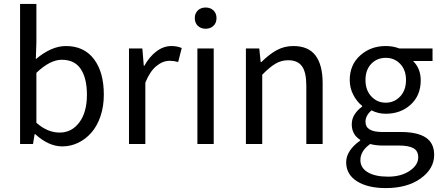

<svg xmlns="http://www.w3.org/2000/svg" viewBox="-20 -732 2240 976"><path d="M296.9 12.2Q227.5 12.2 159.2 -49.8H155.8L147.9 0H82V-711.9H165V-518.1L162.1 -431.2Q241.2 -498 314.9 -498Q407.2 -498 457.5 -431.6Q507.8 -365.2 507.8 -251Q507.8 -190.4 490.5 -140.1Q473.1 -89.8 443.8 -56.9Q414.6 -23.9 376.7 -5.9Q338.9 12.2 296.9 12.2ZM283.2 -58.1Q344.7 -58.1 383.3 -109.9Q421.9 -161.6 421.9 -250Q421.9 -334 390.6 -381.1Q359.4 -428.2 293.9 -428.2Q234.4 -428.2 165 -361.8V-107.9Q221.2 -58.1 283.2 -58.1Z M635.7 0V-485.8H703.6L710.9 -397.9H713.9Q740.2 -444.8 775.9 -471.4Q811.5 -498 851.6 -498Q880.9 -498 903.8 -487.8L885.7 -417Q864.3 -422.9 841.8 -422.9Q807.6 -422.9 774.9 -396.2Q742.2 -369.6 718.8 -312V0Z M983.4 0V-485.8H1066.4V0ZM970.2 -640.1Q970.2 -664.1 985.6 -679Q1001 -693.8 1025.4 -693.8Q1049.8 -693.8 1065.2 -679Q1080.6 -664.1 1080.6 -640.1Q1080.6 -615.7 1065.2 -600.8Q1049.8 -585.9 1025.4 -585.9Q1001 -585.9 985.6 -600.8Q970.2 -615.7 970.2 -640.1Z M1230 0V-485.8H1297.9L1305.2 -416H1308.1Q1347.2 -455.1 1386 -476.6Q1424.8 -498 1471.2 -498Q1547.4 -498 1583.7 -450.2Q1620.1 -402.3 1620.1 -308.1V0H1537.1V-296.9Q1537.1 -364.7 1515.1 -395.3Q1493.2 -425.8 1444.8 -425.8Q1410.2 -425.8 1380.6 -408.4Q1351.1 -391.1 1313 -352.1V0Z M1940.9 224.1Q1849.6 224.1 1794.7 189.5Q1739.7 154.8 1739.7 92.8Q1739.7 62.5 1758.5 34.2Q1777.3 5.9 1811 -17.1V-21Q1768.1 -48.3 1768.1 -100.1Q1768.1 -128.4 1783.4 -151.6Q1798.8 -174.8 1820.8 -189.9V-193.8Q1793.9 -215.3 1775.9 -250Q1757.8 -284.7 1757.8 -325.2Q1757.8 -402.3 1811 -450.2Q1864.3 -498 1940.9 -498Q1977.5 -498 2009.8 -485.8H2178.7V-421.9H2079.6Q2118.7 -384.3 2118.7 -323.2Q2118.7 -247.1 2067.9 -200.4Q2017.1 -153.8 1940.9 -153.8Q1901.9 -153.8 1868.7 -170.9Q1837.9 -145 1837.9 -112.8Q1837.9 -61 1922.9 -61H2016.6Q2102.1 -61 2144.5 -32.7Q2187 -4.4 2187 55.2Q2187 125.5 2118.9 174.8Q2050.8 224.1 1940.9 224.1ZM2043.9 -325.2Q2043.9 -376.5 2014.4 -407.2Q1984.9 -438 1940.9 -438Q1896.5 -438 1867.2 -407.5Q1837.9 -377 1837.9 -325.2Q1837.9 -273.4 1867.7 -241.7Q1897.5 -210 1940.9 -210Q1984.4 -210 2014.2 -241.7Q2043.9 -273.4 2043.9 -325.2ZM1952.6 166Q2019 166 2062.5 136.5Q2106 106.9 2106 67.9Q2106 35.2 2081.8 21.5Q2057.6 7.8 2007.8 7.8H1924.8Q1889.6 7.8 1861.8 0Q1812 35.2 1812 82Q1812 121.1 1849.4 143.6Q1886.7 166 1952.6 166Z"/></svg>

Font: Source Sans Pro
Style: Regular
Weight: 400
Designer: Paul D. Hunt
Foundry: Adobe Systems Incorporated
Version: Version 3.006;hotconv 1.0.111;makeotfexe 2.5.65597